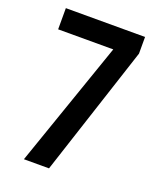

<svg xmlns="http://www.w3.org/2000/svg" viewBox="-134 -796 722 877"><g transform="rotate(20 227.0 -357.0)"><path d="M89 0 301 -611H33V-714H418V-633L211 0Z"/></g></svg>

Font: Noto Sans Arabic ExtCond SemBd
Style: Regular
Weight: 600
Width: 2
Designer: Monotype Design Team, Nadine Chahine, Nizar Qandah and Khaled Hosny
Foundry: Monotype Imaging Inc.
Version: Version 2.012; ttfautohint (v1.8.4.7-5d5b)